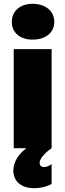

<svg xmlns="http://www.w3.org/2000/svg" viewBox="-20 -778 343 1008"><path d="M151 -570C220 -570 265 -607 265 -663C265 -720 219 -758 151 -758C86 -758 42 -720 42 -663C42 -607 85 -570 151 -570ZM52 0H119C78 29 50 73 50 117C50 175 93 210 159 210C187 210 218 205 251 188V83C240 93 225 99 210 99C196 99 188 90 188 77C188 47 238 8 251 0V-520H52Z"/></svg>

Font: Fixel Display Black
Style: Regular
Weight: 900
Designer: AlfaBravo + MacPaw
Foundry: Kyrylo Tkachov, Marchela Mozhyna, Serhii Makarenko, Maria Weinstein, Zakhar Kryvoshyya
Version: Version 1.211